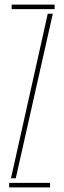

<svg xmlns="http://www.w3.org/2000/svg" viewBox="-20 -820 279 840"><path d="M20 0V-20H199V0ZM31 -780V-800H219V-780ZM28 -40 189 -760H211L49 -40Z"/></svg>

Font: Big Shoulders Stencil Thin
Style: Regular
Weight: 100
Designer: Patric King
Foundry: XO Type Co
Version: Version 2.001